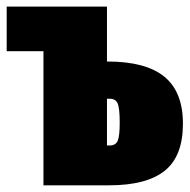

<svg xmlns="http://www.w3.org/2000/svg" viewBox="-20 -554 567 574"><path d="M300.8 -370.1Q416 -370.1 471.4 -324.7Q526.9 -279.3 526.9 -184.1Q526.9 -87.4 472.7 -43.7Q418.5 0 306.2 0H109.9V-400.9H0V-534.2H299.8V-370.1ZM308.1 -119.1Q325.7 -119.1 331.8 -133.1Q337.9 -147 337.9 -187Q337.9 -230.5 331.8 -244.6Q325.7 -258.8 308.1 -258.8H299.8V-119.1Z"/></svg>

Font: Fira Sans Compressed Heavy
Style: Regular
Weight: 900
Width: 1
Designer: Carrois Corporate & Edenspiekermann AG
Foundry: Carrois Corporate GbR & Edenspiekermann AG
Version: Version 4.203;PS 004.203;hotconv 1.0.88;makeotf.lib2.5.64775